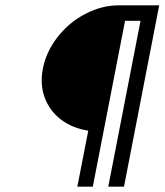

<svg xmlns="http://www.w3.org/2000/svg" viewBox="-20 -700 617 720"><path d="M141 -444Q154 -508 197 -562.5Q240 -617 301 -648.5Q362 -680 426 -680H577L445 0H386L507 -622H449L328 0H270L311 -210Q252 -219 209.5 -251Q167 -283 148 -333Q129 -383 141 -444Z"/></svg>

Font: Teachers[wght] Italic
Style: Regular
Weight: 400
Designer: Alfredo Marco Pradil & Chank Diesel
Version: Version 1.000;Glyphs 3.1.2 (3151)